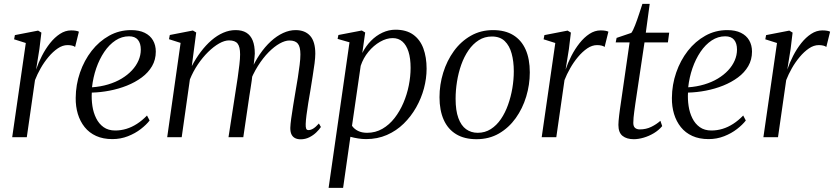

<svg xmlns="http://www.w3.org/2000/svg" viewBox="-20 -686 4170 960"><path d="M41 0 109 -471 50.5 -489.5 54.5 -510.5 170.5 -533 187 -523 177 -440.5 160.5 -338Q172 -372.5 189.8 -407Q207.5 -441.5 230.2 -470.2Q253 -499 279.8 -516.5Q306.5 -534 335.5 -534Q349.5 -534 359.5 -532.2Q369.5 -530.5 374.5 -527.5L355.5 -451Q351 -455.5 340.5 -458Q330 -460.5 318 -460.5Q293 -460.5 268.8 -444Q244.5 -427.5 222.5 -401.2Q200.5 -375 183.2 -344.5Q166 -314 155 -285.5L114 0Z M728 -83.5Q712 -62.5 684 -40.8Q656 -19 619.5 -4.8Q583 9.5 542 9.5Q495.5 9.5 460.8 -6.2Q426 -22 403.2 -50.5Q380.5 -79 369.2 -116.2Q358 -153.5 358.5 -196.5Q359 -262.5 380 -323.2Q401 -384 438.2 -431.8Q475.5 -479.5 525.8 -507.5Q576 -535.5 635.5 -535.5Q676 -535.5 703.5 -522Q731 -508.5 745 -484.2Q759 -460 759 -428Q759 -387.5 740.2 -355.2Q721.5 -323 688.8 -298.8Q656 -274.5 614.8 -258Q573.5 -241.5 528.2 -232.8Q483 -224 439 -223Q437 -189.5 442 -156Q447 -122.5 460.8 -94.8Q474.5 -67 498 -50.2Q521.5 -33.5 556 -33.5Q584.5 -33.5 611.8 -41.8Q639 -50 665 -66.8Q691 -83.5 715 -108.5ZM625 -504.5Q589 -504.5 557.5 -483.8Q526 -463 501.5 -426.8Q477 -390.5 461.2 -344.8Q445.5 -299 440 -249.5Q483 -252.5 520.5 -263.8Q558 -275 588 -293Q618 -311 639.5 -334Q661 -357 672.5 -383.5Q684 -410 684 -438Q684 -469.5 669.5 -487Q655 -504.5 625 -504.5Z M961 -523.5 939 -355.5Q959.5 -394.5 984.2 -427.2Q1009 -460 1037.2 -484.5Q1065.5 -509 1096 -522.2Q1126.5 -535.5 1158 -535.5Q1190.5 -535.5 1211.8 -522.5Q1233 -509.5 1243.5 -483.5Q1254 -457.5 1254 -418Q1254 -411 1252.5 -397.8Q1251 -384.5 1249 -367Q1247 -349.5 1244 -329L1233.5 -330.5Q1253.5 -377 1279.2 -414.8Q1305 -452.5 1334.5 -479.5Q1364 -506.5 1395.5 -521Q1427 -535.5 1458 -535.5Q1505 -535.5 1530.8 -506.8Q1556.5 -478 1556.5 -417.5Q1556.5 -399 1552.8 -369.2Q1549 -339.5 1543.2 -304.2Q1537.5 -269 1532 -234Q1526.5 -202.5 1521.2 -170.2Q1516 -138 1512.5 -110.8Q1509 -83.5 1508.5 -66Q1508 -50.5 1510.8 -43Q1513.5 -35.5 1522.5 -35.5Q1533.5 -35.5 1546 -43Q1558.5 -50.5 1574.5 -68.5L1584.5 -51Q1576 -38 1561.2 -23.8Q1546.5 -9.5 1526.5 0.5Q1506.5 10.5 1483 10.5Q1467 10.5 1455.2 4.5Q1443.5 -1.5 1437.5 -13.8Q1431.5 -26 1431.5 -46.5Q1432 -63.5 1436 -93.2Q1440 -123 1446 -159.2Q1452 -195.5 1458 -231.5Q1464 -264 1469.2 -297.8Q1474.5 -331.5 1478.2 -361.8Q1482 -392 1482 -414Q1482 -452 1469.2 -467.8Q1456.5 -483.5 1427 -483.5Q1405.5 -483.5 1378.5 -468.5Q1351.5 -453.5 1323.2 -425Q1295 -396.5 1269.5 -356Q1244 -315.5 1225.5 -265.5L1243 -321.5Q1241.5 -304.5 1238.8 -284.2Q1236 -264 1232.8 -244.2Q1229.5 -224.5 1227 -207.5L1196.5 0H1122.5L1158 -230Q1163.5 -263.5 1168.5 -298Q1173.5 -332.5 1177 -363Q1180.5 -393.5 1180.5 -414Q1180.5 -452 1168 -468Q1155.5 -484 1125 -484Q1102.5 -484 1075.2 -468.5Q1048 -453 1020.5 -426Q993 -399 969.2 -363.8Q945.5 -328.5 929.5 -289L888.5 0H816L883 -471.5L825 -490L829 -511L944.5 -533.5Z M1623 253.5 1727.5 -474.5 1668 -491.5 1672 -511 1789 -533.5 1806 -523.5 1791.5 -421Q1809 -455.5 1834.8 -481.8Q1860.5 -508 1892.2 -522.8Q1924 -537.5 1957.5 -537.5Q2011.5 -537.5 2046 -512.8Q2080.5 -488 2096.8 -444Q2113 -400 2113 -342.5Q2113 -294 2099.8 -244.2Q2086.5 -194.5 2060.8 -149Q2035 -103.5 1998.5 -67.8Q1962 -32 1914.5 -11.2Q1867 9.5 1810.5 9.5Q1790.5 9.5 1770.2 6.2Q1750 3 1732 -2L1695.5 253.5ZM1740 -57Q1751 -41 1770 -31.5Q1789 -22 1815.5 -22Q1857.5 -22 1892 -42Q1926.5 -62 1952.8 -95.8Q1979 -129.5 1997 -171.5Q2015 -213.5 2024 -258.8Q2033 -304 2033 -346.5Q2033 -394.5 2022.5 -427.5Q2012 -460.5 1992.2 -478Q1972.5 -495.5 1943.5 -495.5Q1912.5 -495.5 1880.2 -477Q1848 -458.5 1822.2 -427.2Q1796.5 -396 1783.5 -357Z M2445 -535.5Q2505.5 -535.5 2546.2 -510.5Q2587 -485.5 2608 -438.5Q2629 -391.5 2629 -324Q2629 -262.5 2611 -203Q2593 -143.5 2558.5 -95.2Q2524 -47 2474.8 -18.5Q2425.5 10 2362.5 10Q2302 10 2260.8 -15Q2219.5 -40 2198.5 -87.2Q2177.5 -134.5 2177.5 -200Q2177.5 -262.5 2196 -322.5Q2214.5 -382.5 2249.5 -430.8Q2284.5 -479 2334 -507.2Q2383.5 -535.5 2445 -535.5ZM2439.5 -503.5Q2403 -503.5 2373.8 -485Q2344.5 -466.5 2322.5 -434.5Q2300.5 -402.5 2286.2 -362.2Q2272 -322 2265 -278Q2258 -234 2258 -192Q2258 -133.5 2271.8 -95.8Q2285.5 -58 2310.5 -40Q2335.5 -22 2368.5 -22Q2405 -22 2434 -40.5Q2463 -59 2484.5 -90.5Q2506 -122 2520.2 -162Q2534.5 -202 2541.8 -245.2Q2549 -288.5 2549 -329.5Q2549 -379 2538.2 -418.2Q2527.5 -457.5 2503.8 -480.5Q2480 -503.5 2439.5 -503.5Z M2688.5 0 2756.5 -471 2698 -489.5 2702 -510.5 2818 -533 2834.5 -523 2824.5 -440.5 2808 -338Q2819.5 -372.5 2837.2 -407Q2855 -441.5 2877.8 -470.2Q2900.5 -499 2927.2 -516.5Q2954 -534 2983 -534Q2997 -534 3007 -532.2Q3017 -530.5 3022 -527.5L3003 -451Q2998.5 -455.5 2988 -458Q2977.5 -460.5 2965.5 -460.5Q2940.5 -460.5 2916.2 -444Q2892 -427.5 2870 -401.2Q2848 -375 2830.8 -344.5Q2813.5 -314 2802.5 -285.5L2761.5 0Z M3157 -169.5Q3153.5 -144.5 3151.2 -127.5Q3149 -110.5 3147.8 -98Q3146.5 -85.5 3146.5 -71.5Q3146.5 -54.5 3155 -46.8Q3163.5 -39 3179 -39Q3210.5 -39 3236.5 -51.8Q3262.5 -64.5 3282 -82L3291 -55.5Q3274 -35 3249.5 -20.2Q3225 -5.5 3198.5 2.2Q3172 10 3149 10Q3113.5 10 3092.8 -6.5Q3072 -23 3072 -61.5Q3072 -70 3073 -82.2Q3074 -94.5 3075.8 -109.5Q3077.5 -124.5 3079.8 -140.5Q3082 -156.5 3084.5 -172.5L3128 -474H3058.5L3063 -496.5L3136.5 -521.5Q3145 -532.5 3155.5 -559.8Q3166 -587 3175.8 -617Q3185.5 -647 3192 -666.5H3228.5L3209 -522.5H3326L3319.5 -474H3202.5Z M3709 -83.5Q3693 -62.5 3665 -40.8Q3637 -19 3600.5 -4.8Q3564 9.5 3523 9.5Q3476.5 9.5 3441.8 -6.2Q3407 -22 3384.2 -50.5Q3361.5 -79 3350.2 -116.2Q3339 -153.5 3339.5 -196.5Q3340 -262.5 3361 -323.2Q3382 -384 3419.2 -431.8Q3456.5 -479.5 3506.8 -507.5Q3557 -535.5 3616.5 -535.5Q3657 -535.5 3684.5 -522Q3712 -508.5 3726 -484.2Q3740 -460 3740 -428Q3740 -387.5 3721.2 -355.2Q3702.5 -323 3669.8 -298.8Q3637 -274.5 3595.8 -258Q3554.5 -241.5 3509.2 -232.8Q3464 -224 3420 -223Q3418 -189.5 3423 -156Q3428 -122.5 3441.8 -94.8Q3455.5 -67 3479 -50.2Q3502.5 -33.5 3537 -33.5Q3565.5 -33.5 3592.8 -41.8Q3620 -50 3646 -66.8Q3672 -83.5 3696 -108.5ZM3606 -504.5Q3570 -504.5 3538.5 -483.8Q3507 -463 3482.5 -426.8Q3458 -390.5 3442.2 -344.8Q3426.5 -299 3421 -249.5Q3464 -252.5 3501.5 -263.8Q3539 -275 3569 -293Q3599 -311 3620.5 -334Q3642 -357 3653.5 -383.5Q3665 -410 3665 -438Q3665 -469.5 3650.5 -487Q3636 -504.5 3606 -504.5Z M3797 0 3865 -471 3806.5 -489.5 3810.5 -510.5 3926.5 -533 3943 -523 3933 -440.5 3916.5 -338Q3928 -372.5 3945.8 -407Q3963.5 -441.5 3986.2 -470.2Q4009 -499 4035.8 -516.5Q4062.5 -534 4091.5 -534Q4105.5 -534 4115.5 -532.2Q4125.5 -530.5 4130.5 -527.5L4111.5 -451Q4107 -455.5 4096.5 -458Q4086 -460.5 4074 -460.5Q4049 -460.5 4024.8 -444Q4000.5 -427.5 3978.5 -401.2Q3956.5 -375 3939.2 -344.5Q3922 -314 3911 -285.5L3870 0Z"/></svg>

Font: Merriweather 96pt Light
Style: Italic
Weight: 300
Italic angle: -7.8°
Version: Version 2.101